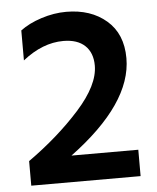

<svg xmlns="http://www.w3.org/2000/svg" viewBox="-50 -705 611 747"><g transform="rotate(-5 256.0 -331.0)"><path d="M208 -103H469V0H42V-96Q159 -179 244 -273.5Q329 -368 329 -444Q329 -494 299.5 -522Q270 -550 215 -550Q134 -550 56 -488V-605Q89 -630 138.5 -646Q188 -662 236 -662Q332 -662 393 -609.5Q454 -557 454 -462Q454 -285 208 -103Z"/></g></svg>

Font: Hind Semibold
Style: Regular
Weight: 600
Designer: Manushi Parikh, Satya Rajpurohit
Foundry: Indian Type Foundry
Version: Version 1.201;PS 1.0;hotconv 1.0.78;makeotf.lib2.5.61930; tt